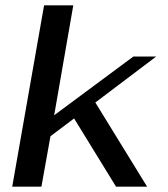

<svg xmlns="http://www.w3.org/2000/svg" viewBox="-20 -703 631 723"><path d="M339 -317 534 0H417L259 -257L170 -190L136 0H26L146 -683H256L184 -269L482 -490H568Z"/></svg>

Font: Fahkwang Medium
Style: Italic
Weight: 500
Italic angle: -10°
Version: Version 1.000; ttfautohint (v1.6)